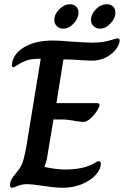

<svg xmlns="http://www.w3.org/2000/svg" viewBox="-20 -885 584 905"><path d="M27 -12Q27 -37 53 -66Q74 -90 83 -110.5Q92 -131 103 -187L172 -608H167Q126 -608 102.5 -599Q79 -590 63 -579Q47 -568 43 -568Q36 -568 36 -578Q36 -583 38 -593Q49 -638 100 -666Q151 -694 229 -694Q264 -694 314 -689Q394 -684 410 -684Q449 -684 472 -688.5Q495 -693 511.5 -698.5Q528 -704 534 -704Q539 -704 541.5 -702Q544 -700 544 -694Q544 -678 528.5 -655.5Q513 -633 483 -616Q453 -599 410 -599Q401 -599 369 -601Q321 -605 279 -605L246 -399H439Q443 -399 446 -396Q449 -393 449 -389Q449 -381 436.5 -361.5Q424 -342 406 -326Q388 -310 370 -310Q365 -310 339 -314Q299 -322 267 -322H232L201 -136Q198 -124 194.5 -114Q191 -104 190 -99V-98Q244 -86 288 -86Q373 -86 423 -115Q438 -125 446 -125Q455 -125 455 -113Q455 -87 431 -60.5Q407 -34 366 -17Q325 0 275 0Q251 0 220.5 -4Q190 -8 183 -9Q129 -17 110 -17Q83 -17 63 -8.5Q43 0 37 0Q27 0 27 -12ZM236 -791Q236 -818 259.5 -841.5Q283 -865 310 -865Q327 -865 338.5 -854.5Q350 -844 350 -826Q350 -799 327.5 -774.5Q305 -750 278 -750Q260 -750 248 -761.5Q236 -773 236 -791ZM409 -791Q409 -818 432 -841.5Q455 -865 484 -865Q501 -865 512.5 -854.5Q524 -844 524 -826Q524 -799 501 -774.5Q478 -750 451 -750Q434 -750 421.5 -761.5Q409 -773 409 -791Z"/></svg>

Font: Charm
Style: Bold
Weight: 700
Designer: Katatrad Aksorn Co.,Ltd.
Foundry: Cadson Demak Co.,Ltd.
Version: Version 1.001